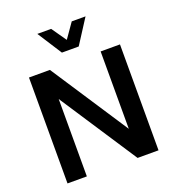

<svg xmlns="http://www.w3.org/2000/svg" viewBox="-157 -1016 1034 1138"><g transform="rotate(-20 360.0 -447.0)"><path d="M73 0V-668H205L525 -180V-668H647V0H515L195 -488V0ZM307 -740 208 -894H295L360 -801L425 -894H512L413 -740Z"/></g></svg>

Font: Gantari SemiBold
Style: Regular
Weight: 600
Designer: Anugrah Pasau
Foundry: Lafontype
Version: Version 1.000; ttfautohint (v1.8.3)